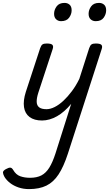

<svg xmlns="http://www.w3.org/2000/svg" viewBox="-106 -815 752 1324"><path d="M184 16Q130 16 98 -8Q66 -32 59.5 -76.5Q53 -121 72 -181L171 -483Q178 -503 187.5 -509Q197 -515 216 -515Q247 -515 255.5 -505.5Q264 -496 257 -476L158 -175Q146 -137 147 -112Q148 -87 164.5 -74.5Q181 -62 215 -62Q241 -62 271 -77Q301 -92 331 -120Q361 -148 389.5 -186Q418 -224 441 -271L509 -483Q516 -503 525.5 -509Q535 -515 554 -515Q585 -515 593.5 -505.5Q602 -496 595 -476L362 245Q333 334 298 387.5Q263 441 214 465Q165 489 94 489Q55 489 21.5 477.5Q-12 466 -36.5 447Q-61 428 -75 405Q-84 389 -85.5 376Q-87 363 -65 351Q-45 340 -34.5 341Q-24 342 -15 357Q4 390 34 400.5Q64 411 101 411Q148 411 179.5 394.5Q211 378 234 341Q257 304 277 242L385 -99Q362 -71 337.5 -49.5Q313 -28 287.5 -13.5Q262 1 235.5 8.5Q209 16 184 16ZM315 -669Q295 -669 281 -682Q267 -695 267 -720Q267 -747 284.5 -771Q302 -795 339 -795Q360 -795 374 -782.5Q388 -770 388 -744Q388 -717 370.5 -693Q353 -669 315 -669ZM554 -669Q533 -669 519 -682Q505 -695 505 -720Q505 -747 522.5 -771Q540 -795 577 -795Q598 -795 612 -782.5Q626 -770 626 -744Q626 -717 609 -693Q592 -669 554 -669Z"/></svg>

Font: Playwrite NO
Style: Regular
Weight: 400
Designer: Veronika Burian, José Scaglione
Foundry: TypeTogether
Version: Version 1.002